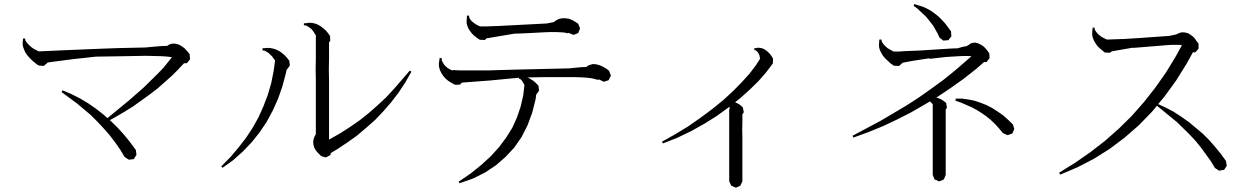

<svg xmlns="http://www.w3.org/2000/svg" viewBox="-20 -834 6040 924"><path d="M532.2 -151.4 505.9 -185.5 477.5 -217.8 448.2 -249 417 -280.3 349.6 -336.9 276.4 -390.6 281.2 -399.4 324.2 -380.9 365.2 -360.4 404.3 -336.9 442.4 -310.5 478.5 -282.2 497.1 -265.6 600.6 -350.6 672.9 -414.1 737.3 -477.5 766.6 -507.8 807.6 -558.6 787.1 -561.5 758.8 -563.5 722.7 -564.5 680.7 -565.4 630.9 -564.5 575.2 -563.5 511.7 -562.5 442.4 -561.5 335 -549.8 237.3 -537.1 209 -533.2V-532.2L190.4 -516.6L167 -518.6L159.2 -523.4H158.2L134.8 -543L122.1 -555.7L111.3 -568.4L101.6 -582L95.7 -595.7L90.8 -609.4L88.9 -624L90.8 -648.4H100.6L102.5 -638.7L108.4 -629.9L115.2 -622.1L123 -614.3L131.8 -606.4L141.6 -599.6L166 -586.9H168L195.3 -587.9L277.3 -591.8L466.8 -599.6L546.9 -602.5L636.7 -604.5L679.7 -605.5L721.7 -609.4L757.8 -612.3L785.2 -613.3L794.9 -620.1L808.6 -624H823.2L838.9 -620.1L853.5 -612.3L867.2 -602.5L879.9 -588.9L892.6 -573.2L894.5 -548.8L879.9 -530.3L865.2 -529.3L836.9 -499L806.6 -468.8L739.3 -409.2L701.2 -379.9L621.1 -322.3L577.1 -294.9L530.3 -267.6L508.8 -255.9L544.9 -220.7L576.2 -186.5L605.5 -150.4L633.8 -112.3L636.7 -88.9L624 -68.4L600.6 -65.4L580.1 -78.1L557.6 -115.2Z M1282.2 -602.5 1296.9 -599.6 1310.5 -594.7 1324.2 -587.9 1336.9 -579.1 1349.6 -568.4 1361.3 -555.7 1372.1 -542 1375 -518.6 1360.4 -499H1359.4L1355.5 -480.5L1338.9 -418L1318.4 -359.4L1293 -302.7L1263.7 -248L1229.5 -197.3L1191.4 -149.4L1149.4 -105.5L1102.5 -63.5L1050.8 -26.4L1044.9 -33.2L1088.9 -78.1L1127.9 -124L1164.1 -170.9L1196.3 -219.7L1224.6 -270.5L1248 -323.2L1268.6 -377L1285.2 -433.6L1296.9 -492.2L1303.7 -541L1301.8 -545.9L1294.9 -554.7L1289.1 -563.5L1281.2 -570.3L1273.4 -578.1L1264.6 -584L1253.9 -589.8L1243.2 -591.8V-601.6L1254.9 -602.5L1268.6 -603.5ZM1505.9 -102.5 1498 -113.3 1492.2 -124 1488.3 -137.7 1487.3 -151.4 1489.3 -165 1494.1 -177.7 1500 -188.5V-445.3L1499 -499L1500 -552.7V-659.2H1502L1498 -667L1492.2 -675.8L1487.3 -683.6L1480.5 -692.4L1472.7 -699.2L1463.9 -705.1L1454.1 -710.9L1442.4 -712.9V-721.7L1455.1 -722.7L1468.8 -724.6L1482.4 -723.6L1496.1 -720.7L1508.8 -715.8L1522.5 -708L1534.2 -699.2L1546.9 -688.5L1557.6 -675.8L1568.4 -661.1L1569.3 -637.7L1563.5 -629.9V-552.7L1562.5 -499L1563.5 -445.3V-162.1L1620.1 -194.3L1667 -224.6L1711.9 -255.9L1754.9 -290L1796.9 -327.1L1837.9 -365.2L1876 -406.2L1952.1 -494.1L1960 -489.3L1930.7 -437.5L1898.4 -388.7L1863.3 -342.8L1825.2 -298.8L1785.2 -256.8L1742.2 -218.8L1698.2 -181.6L1650.4 -147.5L1601.6 -115.2L1572.3 -97.7L1570.3 -87.9L1547.9 -76.2L1525.4 -83Z M2191.4 47.9 2187.5 40 2245.1 1 2295.9 -40 2341.8 -82 2381.8 -126 2416 -171.9 2445.3 -218.8 2467.8 -268.6 2485.4 -320.3 2498 -375 2503.9 -424.8 2498 -435.5 2490.2 -447.3 2484.4 -453.1 2477.5 -455.1 2478.5 -460 2334 -446.3 2203.1 -436.5 2193.4 -426.8 2169.9 -425.8 2152.3 -435.5 2136.7 -445.3 2123 -457 2112.3 -469.7 2103.5 -483.4 2096.7 -498 2092.8 -512.7 2091.8 -526.4 2093.8 -541 2095.7 -554.7H2105.5L2106.4 -542L2112.3 -531.2L2118.2 -521.5L2125 -514.6L2132.8 -507.8L2141.6 -502L2152.3 -497.1L2159.2 -494.1V-497.1L2190.4 -495.1H2229.5H2276.4H2331.1L2393.6 -497.1L2462.9 -499L2627 -502.9L2718.8 -504.9L2776.4 -510.7L2801.8 -511.7L2808.6 -517.6L2818.4 -521.5L2831.1 -525.4H2843.8L2857.4 -522.5L2870.1 -518.6L2883.8 -511.7L2897.5 -503.9L2911.1 -493.2L2919.9 -470.7L2909.2 -448.2L2886.7 -440.4L2865.2 -450.2L2864.3 -451.2L2853.5 -450.2L2844.7 -453.1L2829.1 -457L2805.7 -460L2777.3 -461.9L2742.2 -462.9H2656.2H2604.5L2546.9 -461.9L2516.6 -460.9L2525.4 -458L2534.2 -453.1L2544.9 -446.3L2553.7 -439.5L2562.5 -430.7L2566.4 -426.8H2567.4V-425.8L2571.3 -421.9L2574.2 -397.5L2560.5 -378.9L2557.6 -356.4L2541 -291L2518.6 -230.5L2490.2 -174.8L2455.1 -124L2413.1 -79.1L2366.2 -38.1L2314.5 -3.9L2255.9 25.4ZM2709 -673.8 2704.1 -675.8 2692.4 -677.7 2676.8 -678.7 2655.3 -679.7H2628.9L2599.6 -678.7L2565.4 -676.8L2526.4 -674.8L2484.4 -672.9L2455.1 -671.9L2321.3 -649.4L2313.5 -641.6L2289.1 -642.6L2274.4 -652.3L2261.7 -662.1L2251 -672.9L2242.2 -684.6L2234.4 -696.3L2229.5 -709L2225.6 -721.7V-735.4L2226.6 -748L2227.5 -758.8H2237.3L2238.3 -749L2244.1 -739.3L2250 -732.4L2256.8 -726.6L2264.6 -720.7L2272.5 -715.8L2281.2 -710.9L2291 -707H2293H2322.3L2348.6 -708L2379.9 -709L2416 -710.9L2549.8 -717.8L2603.5 -720.7H2609.4L2644.5 -727.5L2647.5 -729.5L2658.2 -737.3L2670.9 -743.2L2685.5 -746.1H2701.2L2716.8 -744.1L2732.4 -738.3L2748 -729.5L2762.7 -719.7L2771.5 -697.3L2762.7 -674.8L2740.2 -666L2718.8 -674.8L2717.8 -675.8Z M3489.3 -210V-244.1V-311.5H3493.2L3490.2 -318.4L3489.3 -319.3L3431.6 -277.3L3371.1 -239.3L3306.6 -203.1L3239.3 -170.9L3169.9 -143.6L3166 -152.3L3230.5 -188.5L3293 -226.6L3351.6 -267.6L3408.2 -309.6L3460.9 -352.5L3508.8 -396.5L3550.8 -439.5L3587.9 -480.5L3618.2 -520.5L3637.7 -550.8L3636.7 -556.6L3635.7 -563.5L3633.8 -570.3L3630.9 -576.2L3627 -582L3623 -586.9L3617.2 -591.8L3610.4 -592.8V-602.5H3618.2L3627.9 -604.5L3637.7 -603.5L3648.4 -601.6L3658.2 -596.7L3668 -590.8L3676.8 -583L3685.5 -574.2L3693.4 -563.5L3700.2 -551.8L3699.2 -527.3L3693.4 -522.5L3694.3 -521.5L3665 -483.4L3629.9 -443.4L3587.9 -402.3L3541 -360.4L3517.6 -341.8L3522.5 -339.8L3530.3 -335.9L3539.1 -331.1L3554.7 -317.4L3559.6 -293.9L3552.7 -283.2V-244.1L3551.8 -210L3552.7 -175.8V38.1L3543 59.6L3521.5 69.3L3499 59.6L3489.3 38.1V-175.8Z M4468.8 -332 4459 -342.8 4455.1 -345.7 4364.3 -293 4296.9 -258.8 4228.5 -226.6 4159.2 -198.2 4086.9 -171.9 4083 -180.7 4216.8 -252 4343.8 -327.1 4405.3 -367.2 4464.8 -409.2 4523.4 -452.1 4580.1 -498 4655.3 -563.5H4654.3L4637.7 -564.5H4617.2L4592.8 -563.5L4531.2 -559.6L4453.1 -550.8V-553.7L4371.1 -541L4324.2 -532.2L4306.6 -516.6L4282.2 -517.6L4266.6 -528.3L4252.9 -541L4240.2 -552.7L4229.5 -565.4L4221.7 -578.1L4214.8 -591.8L4210.9 -605.5L4210 -618.2L4211.9 -643.6H4221.7L4223.6 -633.8L4229.5 -624L4236.3 -616.2L4251 -602.5L4260.7 -596.7L4271.5 -590.8L4280.3 -585.9H4286.1H4306.6L4333 -587.9L4405.3 -590.8L4559.6 -600.6L4588.9 -601.6L4612.3 -608.4L4633.8 -612.3V-613.3L4642.6 -618.2L4651.4 -625L4662.1 -627.9L4673.8 -628.9L4685.5 -626L4698.2 -620.1L4710 -613.3L4720.7 -603.5L4731.4 -590.8L4741.2 -577.1L4742.2 -553.7L4727.5 -535.2H4715.8L4673.8 -499L4615.2 -453.1L4554.7 -410.2L4492.2 -368.2L4485.4 -364.3H4487.3L4497.1 -361.3L4505.9 -357.4L4515.6 -352.5L4524.4 -345.7L4533.2 -338.9L4537.1 -315.4L4531.2 -306.6V7.8L4522.5 29.3L4500 39.1L4477.5 29.3L4468.8 7.8ZM4768.6 -237.3 4748 -256.8 4726.6 -274.4 4704.1 -290 4680.7 -304.7 4657.2 -317.4 4605.5 -339.8 4578.1 -349.6 4579.1 -359.4H4609.4L4639.6 -355.5L4668.9 -349.6L4698.2 -339.8L4725.6 -329.1L4752.9 -315.4L4780.3 -297.9L4805.7 -280.3L4830.1 -258.8L4854.5 -235.4L4861.3 -212.9L4851.6 -191.4L4829.1 -183.6L4806.6 -193.4L4788.1 -215.8ZM4668 -559.6 4662.1 -561.5ZM4482.4 -690.4 4472.7 -708 4460.9 -723.6 4436.5 -753.9 4408.2 -780.3 4393.6 -793.9 4377 -805.7 4379.9 -814.5 4420.9 -801.8 4440.4 -793 4460 -782.2 4477.5 -769.5 4495.1 -755.9 4511.7 -739.3 4527.3 -722.7 4556.6 -683.6 4558.6 -659.2 4543.9 -640.6 4519.5 -638.7 4501 -653.3 4492.2 -672.9Z M5082 5.9 5077.1 -2.9 5154.3 -50.8 5228.5 -102.5 5297.9 -156.2 5364.3 -214.8 5426.8 -276.4 5484.4 -341.8 5539.1 -411.1 5590.8 -484.4 5637.7 -561.5 5668 -616.2 5657.2 -618.2H5638.7H5616.2L5588.9 -616.2L5519.5 -610.4L5432.6 -603.5L5431.6 -604.5L5330.1 -586.9L5322.3 -580.1L5298.8 -581.1H5297.9H5296.9L5271.5 -602.5L5260.7 -613.3L5252 -626L5245.1 -637.7L5239.3 -651.4L5236.3 -664.1V-676.8L5237.3 -689.5L5238.3 -701.2H5247.1L5249 -690.4L5254.9 -681.6L5260.7 -673.8L5267.6 -667L5275.4 -661.1L5283.2 -655.3L5293 -650.4L5302.7 -645.5L5308.6 -643.6H5310.5L5333 -644.5L5359.4 -645.5L5391.6 -646.5L5468.8 -651.4L5563.5 -658.2L5607.4 -661.1L5633.8 -667L5639.6 -668L5641.6 -668.9L5654.3 -674.8L5668 -678.7L5682.6 -677.7L5698.2 -673.8L5711.9 -665L5725.6 -654.3L5736.3 -639.6L5748 -624V-599.6L5732.4 -582H5720.7L5690.4 -527.3L5638.7 -444.3L5583 -368.2L5553.7 -333L5589.8 -316.4L5628.9 -295.9L5666 -271.5L5702.1 -246.1L5768.6 -190.4L5798.8 -160.2L5827.1 -127.9L5854.5 -94.7L5879.9 -59.6L5883.8 -36.1L5871.1 -16.6L5846.7 -12.7L5827.1 -25.4L5805.7 -60.5L5758.8 -125L5733.4 -156.2L5705.1 -186.5L5645.5 -245.1L5547.9 -325.2L5524.4 -296.9L5460.9 -231.4L5392.6 -171.9L5321.3 -118.2L5245.1 -70.3L5166 -29.3L5085.9 4.9Z"/></svg>

Font: Kurinto Seri
Style: Regular
Weight: 400
Designer: Kurinto was developed by Clint Goss from a range of fonts that are compatible with the SIL Open Font License Version 1.1
Foundry: Clinton F. Goss
Version: Version 2.196; July 25, 2020